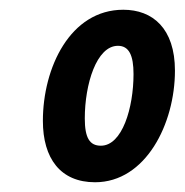

<svg xmlns="http://www.w3.org/2000/svg" viewBox="-20 -742 379 394"><path d="M175 -368C279 -368 339 -488 339 -597C339 -684 293 -722 233 -722C124 -722 68 -603 68 -494C68 -417 104 -368 175 -368ZM187 -443C164 -443 154 -459 154 -499C154 -569 178 -648 222 -648C245 -648 254 -628 254 -590C254 -521 231 -443 187 -443Z"/></svg>

Font: Noto Sans ExtraCondensed
Style: Bold Italic
Weight: 700
Width: 2
Italic angle: -12°
Designer: Monotype Design Team
Foundry: Monotype Imaging Inc.
Version: Version 2.013